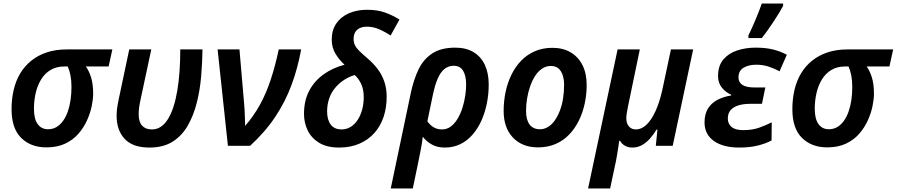

<svg xmlns="http://www.w3.org/2000/svg" viewBox="-20 -820 5044 1080"><path d="M241 9Q153 9 99 -44.5Q45 -98 45 -206Q45 -263 57 -314.5Q69 -366 94 -407.5Q119 -449 156.5 -479Q194 -509 243.5 -525.5Q293 -542 356 -542H612L591 -446H463Q480 -423 492 -385.5Q504 -348 504 -293Q504 -263 496 -223.5Q488 -184 469.5 -143Q451 -102 421 -67.5Q391 -33 346.5 -12Q302 9 241 9ZM250 -93Q277 -93 298 -105.5Q319 -118 335 -140.5Q351 -163 361.5 -193Q372 -223 377 -258Q382 -293 382 -330Q382 -367 376.5 -395.5Q371 -424 361 -446H341Q297 -446 264.5 -426.5Q232 -407 211.5 -373.5Q191 -340 181 -297.5Q171 -255 171 -209Q171 -151 192 -122Q213 -93 250 -93Z M821 10Q727 10 681.5 -38.5Q636 -87 636 -169Q636 -189 638.5 -209Q641 -229 647 -258L707 -542H831L770 -257Q764 -229 762 -211Q760 -193 760 -178Q760 -134 779.5 -113Q799 -92 834 -92Q863 -92 885.5 -107.5Q908 -123 925.5 -151.5Q943 -180 956 -220.5Q969 -261 977.5 -311.5Q986 -362 990 -420Q994 -478 994 -542H1119Q1118 -469 1111.5 -391.5Q1105 -314 1087 -242.5Q1069 -171 1036.5 -114Q1004 -57 951.5 -23.5Q899 10 821 10Z M1262 0 1204 -542H1327L1353 -239Q1356 -207 1357 -173.5Q1358 -140 1359 -112Q1407 -167 1442 -230.5Q1477 -294 1502.5 -371Q1528 -448 1548 -542H1674Q1655 -437 1620 -342.5Q1585 -248 1528.5 -163Q1472 -78 1387 0Z M1888 10Q1819 10 1775.5 -16.5Q1732 -43 1711 -86Q1690 -129 1690 -180Q1690 -253 1718.5 -308Q1747 -363 1798.5 -400.5Q1850 -438 1918 -456Q1888 -483 1867 -518Q1846 -553 1846 -597Q1846 -651 1872 -688.5Q1898 -726 1943 -745.5Q1988 -765 2044 -765Q2104 -765 2147.5 -749Q2191 -733 2227 -710L2177 -620Q2146 -641 2112.5 -655.5Q2079 -670 2044 -670Q2009 -670 1989 -652.5Q1969 -635 1969 -601Q1969 -581 1977 -565Q1985 -549 2002.5 -532Q2020 -515 2047 -492Q2080 -464 2104.5 -431.5Q2129 -399 2142 -360.5Q2155 -322 2155 -276Q2155 -214 2137.5 -162Q2120 -110 2085.5 -71.5Q2051 -33 2001 -11.5Q1951 10 1888 10ZM1901 -92Q1929 -92 1952 -106Q1975 -120 1991.5 -145Q2008 -170 2017 -203Q2026 -236 2026 -273Q2026 -317 2011.5 -348Q1997 -379 1975 -398Q1942 -388 1914 -369.5Q1886 -351 1864.5 -325Q1843 -299 1831.5 -265.5Q1820 -232 1820 -193Q1820 -146 1840.5 -119Q1861 -92 1901 -92Z M2291 -298Q2307 -373 2334.5 -430Q2362 -487 2411.5 -519.5Q2461 -552 2541 -552Q2602 -552 2644 -526.5Q2686 -501 2707.5 -454.5Q2729 -408 2729 -344Q2729 -290 2718.5 -238Q2708 -186 2688 -141.5Q2668 -97 2638 -62.5Q2608 -28 2569 -9Q2530 10 2482 10Q2440 10 2409.5 -7Q2379 -24 2358 -51Q2354 -13 2346.5 23.5Q2339 60 2331 101L2302 240H2178ZM2466 -92Q2494 -92 2516 -108.5Q2538 -125 2554.5 -153Q2571 -181 2581.5 -214.5Q2592 -248 2597 -282Q2602 -316 2602 -344Q2602 -394 2585 -422Q2568 -450 2532 -450Q2502 -450 2479.5 -431.5Q2457 -413 2441.5 -376.5Q2426 -340 2415 -287L2384 -138Q2398 -117 2418.5 -104.5Q2439 -92 2466 -92Z M3006 9Q2918 9 2865.5 -46Q2813 -101 2813 -196Q2813 -251 2824 -303Q2835 -355 2857 -400Q2879 -445 2912 -479Q2945 -513 2989 -532Q3033 -551 3087 -551Q3147 -551 3190 -525.5Q3233 -500 3256.5 -453.5Q3280 -407 3280 -341Q3280 -289 3269 -237.5Q3258 -186 3236 -141.5Q3214 -97 3181.5 -63Q3149 -29 3105 -10Q3061 9 3006 9ZM3017 -93Q3041 -93 3062 -105.5Q3083 -118 3099.5 -141Q3116 -164 3128.5 -195.5Q3141 -227 3147 -264.5Q3153 -302 3153 -344Q3153 -372 3145.5 -396Q3138 -420 3122 -434.5Q3106 -449 3078 -449Q3052 -449 3029.5 -434Q3007 -419 2990.5 -393.5Q2974 -368 2962.5 -335.5Q2951 -303 2945 -267Q2939 -231 2939 -196Q2939 -146 2959 -119.5Q2979 -93 3017 -93Z M3288 240 3454 -542H3579L3512 -219Q3508 -199 3505.5 -183Q3503 -167 3503 -155Q3503 -126 3517.5 -109Q3532 -92 3557 -92Q3589 -92 3617 -119Q3645 -146 3667.5 -195.5Q3690 -245 3705 -312L3754 -542H3879L3764 0H3669L3678 -91H3673Q3656 -63 3635.5 -40Q3615 -17 3590.5 -3.5Q3566 10 3537 10Q3513 10 3495 -0.5Q3477 -11 3468 -28H3463Q3461 -13 3458 7.5Q3455 28 3451.5 48.5Q3448 69 3445 85L3412 240Z M4138 10Q4047 10 3995 -27.5Q3943 -65 3943 -131Q3943 -178 3962 -209Q3981 -240 4015 -258Q4049 -276 4093 -283V-287Q4063 -300 4041 -326.5Q4019 -353 4019 -392Q4019 -450 4048.5 -485Q4078 -520 4126 -536Q4174 -552 4230 -552Q4287 -552 4329 -541.5Q4371 -531 4406 -512L4365 -419Q4337 -434 4304.5 -445Q4272 -456 4234 -456Q4191 -456 4162.5 -439Q4134 -422 4134 -384Q4134 -357 4156 -342.5Q4178 -328 4224 -328H4285L4266 -236H4200Q4163 -236 4134.5 -227.5Q4106 -219 4090 -201Q4074 -183 4074 -153Q4074 -124 4095 -106Q4116 -88 4161 -88Q4212 -88 4251 -102Q4290 -116 4321 -132L4320 -30Q4289 -13 4243.5 -1.5Q4198 10 4138 10ZM4190 -621Q4199 -639 4209 -661.5Q4219 -684 4229.5 -708.5Q4240 -733 4249 -756.5Q4258 -780 4265 -800H4385V-787Q4376 -770 4362.5 -747.5Q4349 -725 4333 -701Q4317 -677 4300 -652.5Q4283 -628 4265 -606H4190Z M4633 9Q4545 9 4491 -44.5Q4437 -98 4437 -206Q4437 -263 4449 -314.5Q4461 -366 4486 -407.5Q4511 -449 4548.5 -479Q4586 -509 4635.5 -525.5Q4685 -542 4748 -542H5004L4983 -446H4855Q4872 -423 4884 -385.5Q4896 -348 4896 -293Q4896 -263 4888 -223.5Q4880 -184 4861.5 -143Q4843 -102 4813 -67.5Q4783 -33 4738.5 -12Q4694 9 4633 9ZM4642 -93Q4669 -93 4690 -105.5Q4711 -118 4727 -140.5Q4743 -163 4753.5 -193Q4764 -223 4769 -258Q4774 -293 4774 -330Q4774 -367 4768.5 -395.5Q4763 -424 4753 -446H4733Q4689 -446 4656.5 -426.5Q4624 -407 4603.5 -373.5Q4583 -340 4573 -297.5Q4563 -255 4563 -209Q4563 -151 4584 -122Q4605 -93 4642 -93Z"/></svg>

Font: Noto Sans Display SemiBold
Style: Italic
Weight: 600
Italic angle: -12°
Designer: Monotype Design Team
Foundry: Monotype Imaging Inc.
Version: Version 2.003